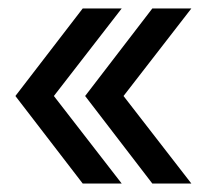

<svg xmlns="http://www.w3.org/2000/svg" viewBox="-20 -474 493 454"><path d="M175.6 -40H267.8L107.4 -247L267.8 -454H175.6L16.4 -247ZM340.2 -40H432.5L272.1 -247L432.5 -454H340.2L181.3 -247Z"/></svg>

Font: Anybody Thin Condensed
Style: Regular
Weight: 100
Width: 3
Version: Version 1.113;gftools[0.9.25]